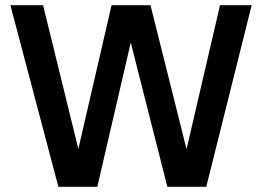

<svg xmlns="http://www.w3.org/2000/svg" viewBox="-20 -720 1010 740"><path d="M484 -556 355 0H205L20 -700H146L282 -146L410 -700H560L699 -145L828 -700H950L775 0H625Z"/></svg>

Font: PT Root UI Web Bold
Style: Regular
Weight: 700
Designer: Vitaly Kuzmin
Foundry: ParaType Ltd.
Version: Version 1.000W